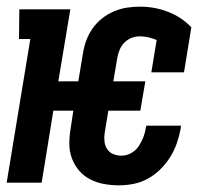

<svg xmlns="http://www.w3.org/2000/svg" viewBox="-20 -548 640 576"><path d="M337 8Q314 8 292 4Q270 0 250.5 -10Q231 -20 217 -36.5Q203 -53 195.5 -73.5Q188 -94 188 -117Q188 -140 192 -163L200 -216H140L105 0H0L71 -431H37L38 -520H191L155 -304H215L229 -389Q232 -408 239 -427Q246 -446 258 -463Q270 -480 286.5 -493Q303 -506 322 -514Q341 -522 360.5 -525Q380 -528 400 -528Q445 -528 485.5 -512Q526 -496 554 -466L532 -331H434L450 -428Q438 -433 425.5 -436Q413 -439 399 -439Q387 -439 375 -434.5Q363 -430 353.5 -420.5Q344 -411 339 -399Q334 -387 332 -375L320 -304H416L401 -216H305L294 -149Q292 -136 293.5 -123Q295 -110 302 -100Q309 -90 320.5 -85.5Q332 -81 345 -81Q360 -81 374 -89Q388 -97 396.5 -110Q405 -123 410.5 -137.5Q416 -152 418 -167L419 -171H523L522 -162Q518 -140 510.5 -118.5Q503 -97 491 -77.5Q479 -58 462 -41Q445 -24 424.5 -12.5Q404 -1 381.5 3.5Q359 8 337 8Z"/></svg>

Font: Iosevka HT Extended
Style: Bold Italic
Weight: 700
Width: 7
Italic angle: -9°
Monospace: yes
Designer: Belleve Invis
Foundry: Belleve Invis
Version: Version 32.3.0; ttfautohint (v1.8.4)